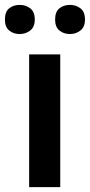

<svg xmlns="http://www.w3.org/2000/svg" viewBox="-41 -764 367 784"><path d="M205 0H78V-542H205ZM-21 -684Q-21 -716 -3.5 -730Q14 -744 39 -744Q64 -744 82.5 -730Q101 -716 101 -684Q101 -654 82.5 -639.5Q64 -625 39 -625Q14 -625 -3.5 -639.5Q-21 -654 -21 -684ZM184 -684Q184 -716 201.5 -730Q219 -744 245 -744Q269 -744 287.5 -730Q306 -716 306 -684Q306 -654 287.5 -639.5Q269 -625 245 -625Q219 -625 201.5 -639.5Q184 -654 184 -684Z"/></svg>

Font: Noto Sans Meetei Mayek SemiBold
Style: Regular
Weight: 600
Designer: Monotype Design Team and Neelakash Kshetrimayum
Foundry: Monotype Imaging Inc.
Version: Version 2.002; ttfautohint (v1.8.4.7-5d5b)